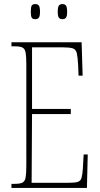

<svg xmlns="http://www.w3.org/2000/svg" viewBox="-20 -921 489 941"><path d="M36 0V-20H53Q78 -20 90 -26Q102 -32 105.5 -51Q109 -70 109 -108V-606Q109 -645 105.5 -663.5Q102 -682 90 -688Q78 -694 53 -694H36V-714H380L385 -550H365L363 -600Q361 -641 356.5 -660Q352 -679 336.5 -684Q321 -689 287 -689H137V-387H327V-362H137L135 -25H314Q347 -25 361 -29.5Q375 -34 379.5 -49Q384 -64 386 -94L390 -164H410L406 0ZM286 -827Q274 -827 268.5 -834.5Q263 -842 263 -863Q263 -886 268.5 -893.5Q274 -901 286 -901Q298 -901 303.5 -893.5Q309 -886 309 -863Q309 -842 303.5 -834.5Q298 -827 286 -827ZM153 -827Q140 -827 135.5 -834.5Q131 -842 131 -863Q131 -886 135.5 -893.5Q140 -901 153 -901Q165 -901 170.5 -893.5Q176 -886 176 -863Q176 -842 170.5 -834.5Q165 -827 153 -827Z"/></svg>

Font: Noto Serif Thai ExtraCondensed Thin
Style: Regular
Weight: 100
Width: 2
Designer: Monotype Design Team
Foundry: Monotype Imaging Inc.
Version: Version 2.001; ttfautohint (v1.8.4.7-5d5b)